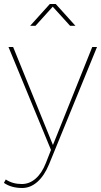

<svg xmlns="http://www.w3.org/2000/svg" viewBox="-33 -754 509 968"><path d="M79.1 193.8Q23.9 193.8 -13.2 168L-3.9 150.9Q30.3 173.8 77.1 173.8Q115.2 173.8 146.7 146.5Q178.2 119.1 198.2 67.9L224.1 2L9.8 -517.1H33.2L233.9 -22.9L432.1 -517.1H456.1L213.9 75.2Q189.9 132.8 155 163.3Q120.1 193.8 79.1 193.8ZM320.3 -624 232.9 -720.2 146 -624H119.1L218.3 -733.9H248L347.2 -624Z"/></svg>

Font: Montserrat
Style: Thin
Weight: 250
Designer: Julieta Ulanovsky
Foundry: Julieta Ulanovsky
Version: Version 1.000;PS 002.000;hotconv 1.0.70;makeotf.lib2.5.58329